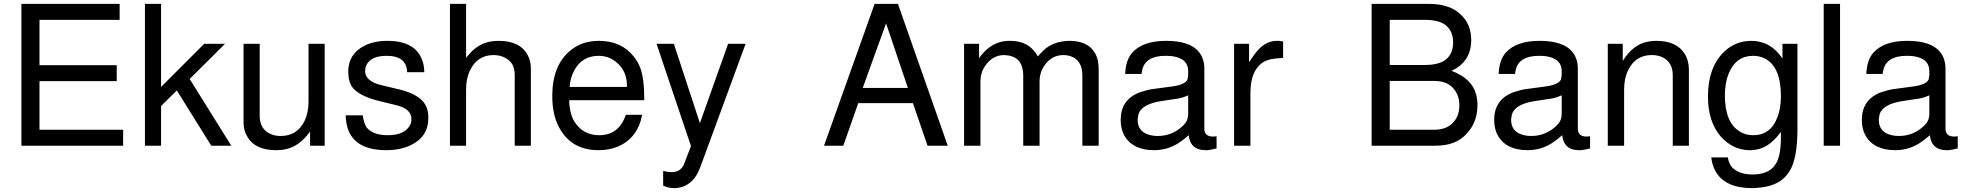

<svg xmlns="http://www.w3.org/2000/svg" viewBox="-20 -749 10105 987"><path d="M183 -332V-82H613V0H90V-729H595V-647H183V-414H580V-332Z M808 -729V-302L1030 -524H1137L955 -343L1169 0H1066L889 -284L808 -204V0H725V-729Z M1649 0H1574V-73Q1519 5 1444 19Q1427 23 1399 23Q1291 23 1251 -47Q1232 -78 1232 -120V-524H1315V-153Q1315 -83 1374 -59Q1395 -50 1423 -50Q1508 -50 1546 -128Q1566 -171 1566 -227V-524H1649Z M2073 -378Q2070 -462 1968 -462Q1885 -462 1863 -413Q1857 -399 1857 -383Q1857 -338 1923 -316L1954 -308L2034 -289Q2153 -260 2175 -191Q2182 -171 2182 -143Q2182 -46 2092 -3Q2038 23 1966 23Q1771 23 1758 -139L1757 -156H1845Q1851 -108 1869 -89Q1902 -54 1973 -54Q2056 -54 2085 -101Q2095 -115 2095 -136Q2095 -181 2041 -201L2022 -207H2021L2014 -209L1936 -228Q1818 -256 1786 -308Q1778 -323 1773 -345L1770 -379Q1770 -472 1854 -514Q1903 -539 1971 -539Q2116 -539 2151 -438Q2161 -412 2161 -378Z M2293 -729H2376V-452L2394 -473Q2447 -533 2522 -538L2544 -539Q2654 -539 2693 -465Q2709 -436 2709 -396V0H2626V-363Q2626 -418 2592 -442Q2560 -466 2518 -466Q2435 -466 2397 -389Q2376 -347 2376 -289V0H2293Z M2906 -234Q2908 -162 2934 -122Q2978 -54 3060 -54Q3162 -54 3197 -159H3281Q3259 -39 3155 5Q3111 23 3057 23Q2921 23 2858 -87Q2819 -154 2819 -255Q2819 -414 2913 -490Q2972 -539 3059 -539Q3175 -539 3239 -457Q3249 -444 3257 -430.5Q3265 -417 3271 -401Q3292 -347 3292 -234ZM3202 -302 3203 -308Q3203 -388 3144 -433Q3106 -462 3058 -462Q2972 -462 2932 -387Q2912 -351 2908 -302Z M3723 -524H3813L3580 110L3576 119V120Q3557 168 3523 193Q3497 213 3463 217Q3458 218 3454 218Q3450 218 3445 218Q3414 218 3389 205V130Q3416 136 3433 136Q3478 136 3496 96L3500 85L3532 2L3355 -524H3444L3578 -116Z M4673 -219H4392L4315 0H4216L4476 -729H4596L4852 0H4748ZM4647 -297 4535 -629 4415 -297Z M4936 -524H5013V-450Q5067 -526 5141 -537L5161 -539H5174Q5262 -539 5306 -474L5315 -459L5344 -490Q5394 -537 5476 -539Q5597 -539 5623 -441Q5628 -416 5628 -393V0H5544V-361Q5544 -441 5481 -461Q5463 -466 5447 -466Q5386 -466 5349 -412Q5324 -377 5324 -329V0H5240V-361Q5240 -448 5169 -463L5143 -466Q5082 -466 5044 -410Q5020 -375 5020 -329V0H4936Z M6234 -49V14Q6206 21 6188 23H6187H6177Q6106 23 6093 -40L6091 -54Q6061 -28 6036 -12Q5980 23 5913 23Q5803 23 5760 -52Q5741 -86 5741 -132Q5741 -234 5833 -272L5844 -276L5878 -286L5897 -290Q5912 -292 5938 -295.5Q5964 -299 6001 -304Q6074 -313 6085 -342V-343V-344L6088 -362V-384Q6088 -448 6007 -460Q5999 -461 5990 -461.5Q5981 -462 5971 -462Q5867 -462 5851 -387L5848 -369H5764Q5767 -440 5800 -478Q5855 -539 5974 -539Q6149 -539 6169 -423Q6170 -417 6170.5 -410.5Q6171 -404 6171 -396V-88Q6171 -47 6216 -47H6218Q6226 -47 6229 -48H6230ZM6088 -259 6078 -255Q6061 -247 6040 -243L5954 -230Q5849 -215 5832 -161L5828 -135V-134Q5828 -69 5895 -54Q5910 -50 5931 -50Q6002 -50 6055 -97Q6068 -108 6076 -120Q6088 -138 6088 -165Z M6324 -524H6401V-429Q6428 -471 6450 -495Q6492 -539 6544 -539H6555L6576 -536V-451Q6504 -449 6473 -429L6469 -427L6467 -425Q6408 -381 6408 -272V0H6324Z M7031 0V-729H7327Q7429 -729 7485 -678Q7543 -627 7543 -544Q7543 -432 7442 -385Q7547 -345 7568 -264Q7571 -254 7572.5 -243Q7574 -232 7575 -221V-208Q7575 -120 7519 -61Q7464 0 7360 0ZM7124 -415H7304Q7375 -415 7410 -441Q7450 -471 7450 -531Q7450 -590 7410 -621Q7375 -647 7304 -647H7124ZM7124 -82H7351Q7415 -82 7448 -117Q7482 -151 7482 -207Q7482 -263 7448 -298Q7416 -333 7351 -333H7124Z M8154 -49V14Q8126 21 8108 23H8107H8097Q8026 23 8013 -40L8011 -54Q7981 -28 7956 -12Q7900 23 7833 23Q7723 23 7680 -52Q7661 -86 7661 -132Q7661 -234 7753 -272L7764 -276L7798 -286L7817 -290Q7832 -292 7858 -295.5Q7884 -299 7921 -304Q7994 -313 8005 -342V-343V-344L8008 -362V-384Q8008 -448 7927 -460Q7919 -461 7910 -461.5Q7901 -462 7891 -462Q7787 -462 7771 -387L7768 -369H7684Q7687 -440 7720 -478Q7775 -539 7894 -539Q8069 -539 8089 -423Q8090 -417 8090.5 -410.5Q8091 -404 8091 -396V-88Q8091 -47 8136 -47H8138Q8146 -47 8149 -48H8150ZM8008 -259 7998 -255Q7981 -247 7960 -243L7874 -230Q7769 -215 7752 -161L7748 -135V-134Q7748 -69 7815 -54Q7830 -50 7851 -50Q7922 -50 7975 -97Q7988 -108 7996 -120Q8008 -138 8008 -165Z M8245 -524H8322V-436Q8376 -522 8452 -535Q8462 -537 8473 -538Q8484 -539 8496 -539Q8600 -539 8642 -470Q8660 -440 8662 -396V0H8579V-363Q8579 -432 8521 -457Q8498 -466 8471 -466Q8388 -466 8350 -389Q8329 -347 8329 -289V0H8245Z M9143 -524H9220V-86Q9220 67 9179 132L9165 151Q9117 211 9008 217Q9003 218 8997 218Q8991 218 8986 218Q8847 218 8798 130Q8781 98 8777 60H8862Q8868 98 8891 118L8894 120Q8929 148 8989 148Q9071 148 9105 99Q9135 59 9135 -44V-71L9128 -62Q9069 16 8994 22Q8989 23 8985 23Q8981 23 8976 23H8967Q8885 19 8826 -47Q8760 -123 8760 -253Q8760 -403 8843 -483Q8902 -539 8983 -539Q9082 -539 9143 -448ZM8992 -462Q8904 -462 8867 -372Q8847 -324 8847 -258Q8847 -118 8925 -72Q8953 -54 8993 -54Q9082 -54 9117 -146Q9135 -192 9135 -255Q9135 -405 9053 -448Q9025 -462 8992 -462Z M9439 -729V0H9355V-729Z M10044 -49V14Q10016 21 9998 23H9997H9987Q9916 23 9903 -40L9901 -54Q9871 -28 9846 -12Q9790 23 9723 23Q9613 23 9570 -52Q9551 -86 9551 -132Q9551 -234 9643 -272L9654 -276L9688 -286L9707 -290Q9722 -292 9748 -295.5Q9774 -299 9811 -304Q9884 -313 9895 -342V-343V-344L9898 -362V-384Q9898 -448 9817 -460Q9809 -461 9800 -461.5Q9791 -462 9781 -462Q9677 -462 9661 -387L9658 -369H9574Q9577 -440 9610 -478Q9665 -539 9784 -539Q9959 -539 9979 -423Q9980 -417 9980.5 -410.5Q9981 -404 9981 -396V-88Q9981 -47 10026 -47H10028Q10036 -47 10039 -48H10040ZM9898 -259 9888 -255Q9871 -247 9850 -243L9764 -230Q9659 -215 9642 -161L9638 -135V-134Q9638 -69 9705 -54Q9720 -50 9741 -50Q9812 -50 9865 -97Q9878 -108 9886 -120Q9898 -138 9898 -165Z"/></svg>

Font: Ekushey Amar Bangla
Style: Regular
Weight: 400
Designer: Al Mamun Sumon
Foundry: Al Mamun Sumon
Version: Version 1.0